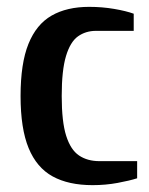

<svg xmlns="http://www.w3.org/2000/svg" viewBox="-20 -530 435 560"><path d="M250 10Q180 10 133.5 -15.5Q87 -41 63.5 -98Q40 -155 40 -250Q40 -345 63 -402Q86 -459 130.5 -484.5Q175 -510 240 -510Q278 -510 313 -504Q348 -498 370 -490V-440H260Q230 -440 207.5 -424Q185 -408 172.5 -366.5Q160 -325 160 -250Q160 -175 173 -134Q186 -93 210.5 -76.5Q235 -60 270 -60H380V-10Q358 -3 323 3.5Q288 10 250 10Z"/></svg>

Font: Cuprum
Style: Regular
Weight: 400
Designer: Jovanny Lemonad
Foundry: Jovanny Lemonad
Version: Version 3.000